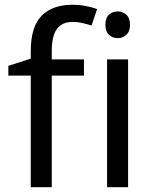

<svg xmlns="http://www.w3.org/2000/svg" viewBox="-20 -785 642 805"><path d="M332 -468H197V0H109V-468H15V-509L109 -539V-570Q109 -674 155 -719.5Q201 -765 283 -765Q315 -765 341.5 -759.5Q368 -754 387 -747L364 -678Q348 -683 327 -688Q306 -693 284 -693Q240 -693 218.5 -663.5Q197 -634 197 -571V-536H332ZM474 -737Q494 -737 509.5 -723.5Q525 -710 525 -681Q525 -653 509.5 -639Q494 -625 474 -625Q452 -625 437 -639Q422 -653 422 -681Q422 -710 437 -723.5Q452 -737 474 -737ZM517 -536V0H429V-536Z"/></svg>

Font: Noto Sans Historical
Style: Regular
Weight: 400
Designer: Monotype Design Team
Foundry: Monotype Imaging Inc.
Version: Version 2.013; ttfautohint (v1.8.4.7-5d5b)